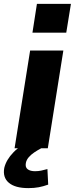

<svg xmlns="http://www.w3.org/2000/svg" viewBox="-32 -763 389 988"><path d="M43 0 123 -503H294L214 0ZM135 -595 158 -743H333L309 -595ZM114 205Q46 205 13.5 177.5Q-19 150 -10 101Q0 59 37.5 20.5Q75 -18 138 -45L180 0Q161 10 144 21.5Q127 33 115.5 46.5Q104 60 101 76Q97 98 110.5 108Q124 118 148 118Q165 118 179.5 115Q194 112 212 107L216 187Q191 196 167.5 200.5Q144 205 114 205Z"/></svg>

Font: Nunito Sans 7pt SemiExpanded ExtraBold
Style: Italic
Weight: 800
Width: 6
Italic angle: -9°
Designer: Vernon Adams
Foundry: Vernon Adams
Version: Version 3.101;gftools[0.9.27]